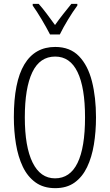

<svg xmlns="http://www.w3.org/2000/svg" viewBox="-20 -968 571 998"><path d="M479 -358Q479 -283 468 -216.5Q457 -150 432.5 -99Q408 -48 367.5 -19Q327 10 267 10Q206 10 164.5 -20Q123 -50 98.5 -101.5Q74 -153 63 -219.5Q52 -286 52 -359Q52 -542 106.5 -633Q161 -724 267 -724Q344 -724 390.5 -676Q437 -628 458 -545Q479 -462 479 -358ZM109 -358Q109 -205 149.5 -123Q190 -41 266 -41Q344 -41 383 -121Q422 -201 422 -358Q422 -513 383 -593.5Q344 -674 267 -674Q187 -674 148 -592.5Q109 -511 109 -358ZM240 -789Q222 -824 196.5 -867Q171 -910 150 -939V-948H181Q200 -927 222.5 -897Q245 -867 266 -838Q288 -869 307 -893Q326 -917 351 -948H382V-939Q359 -908 333.5 -866Q308 -824 291 -789Z"/></svg>

Font: Noto Sans ExtraCondensed Light
Style: Regular
Weight: 300
Width: 2
Designer: Monotype Design Team
Foundry: Monotype Imaging Inc.
Version: Version 2.013; ttfautohint (v1.8.4.7-5d5b)